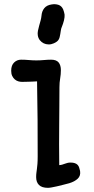

<svg xmlns="http://www.w3.org/2000/svg" viewBox="-20 -879 447 913"><path d="M235.4 -672.9Q223.6 -667.5 210.9 -667.7Q198.2 -668 187.7 -673.1Q177.2 -678.2 169.4 -688Q161.6 -697.8 159.7 -711.4Q158.2 -720.7 160.4 -732.7Q162.6 -744.6 166.3 -757.1Q169.9 -769.5 173.1 -781.5Q176.3 -793.5 177.2 -803.2Q178.7 -825.2 190.4 -839.8Q202.1 -854.5 225.6 -857.9Q242.7 -860.8 257.8 -856Q272.9 -851.1 280.3 -834.5Q282.7 -829.1 284.4 -822Q286.1 -814.9 287.1 -809.6Q287.6 -804.7 286.9 -797.4Q286.1 -790 284.2 -782Q282.2 -773.9 279.5 -765.9Q276.9 -757.8 274.4 -752Q270.5 -743.7 269.3 -734.1Q268.1 -724.6 266.6 -716.8Q265.1 -709 263.7 -702.6Q262.2 -696.3 259 -690.9Q255.9 -685.5 250.2 -681.2Q244.6 -676.8 235.4 -672.9ZM151.9 -36.6Q151.9 -48.8 153.1 -57.1Q154.3 -65.4 155.5 -75.4Q156.7 -85.4 158 -99.1Q159.2 -112.8 159.2 -136.2Q159.2 -223.6 158.7 -309.8Q158.2 -396 156.2 -492.2Q148.9 -491.7 139.6 -491.2Q130.4 -490.7 120.4 -490.5Q110.4 -490.2 101.1 -490Q91.8 -489.7 84.5 -489.7Q75.7 -489.7 66.7 -492.4Q57.6 -495.1 50.3 -501.5Q43 -507.8 38.1 -517.8Q33.2 -527.8 33.2 -542.5Q33.2 -568.4 47.1 -581.8Q61 -595.2 80.1 -595.2Q98.6 -595.2 116.9 -593.5Q135.3 -591.8 152.8 -591.8Q170.9 -591.8 189 -593.5Q207 -595.2 223.1 -595.2Q248 -595.2 258.8 -582Q269.5 -568.8 269.5 -545.4Q269.5 -525.4 266.1 -506.1Q262.7 -486.8 262.7 -464.8Q262.7 -420.9 262.2 -376.5Q261.7 -332 261.5 -286.1Q261.2 -240.2 261 -192.4Q260.7 -144.5 261.7 -93.8Q269.5 -94.2 275.9 -96.2Q282.2 -98.1 288.1 -100.3Q293.9 -102.5 300.5 -104.2Q307.1 -106 315.4 -106Q328.1 -106 336.2 -103Q344.2 -100.1 349.1 -95Q354 -89.8 356.4 -82.3Q358.9 -74.7 360.8 -65.9Q364.3 -43 349.6 -29.3Q335 -15.6 309.6 -7.8Q294.9 -3.9 279.5 0Q264.2 3.9 250.5 7.1Q236.8 10.3 225.6 12.2Q214.4 14.2 208 14.2Q179.2 14.2 165.5 0.7Q151.9 -12.7 151.9 -36.6Z"/></svg>

Font: Autour One
Style: Regular
Weight: 400
Version: Version 1.007; ttfautohint (v0.92) -l 24 -r 24 -G 200 -x 7 -